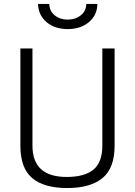

<svg xmlns="http://www.w3.org/2000/svg" viewBox="-20 -940 682 970"><path d="M144 -204Q144 -46 317 -46Q407 -46 452 -83Q497 -120 497 -204V-695H559V-204Q559 -91 498 -40.5Q437 10 319.5 10Q202 10 142.5 -40.5Q83 -91 83 -204V-695H144ZM416 -920H472Q471 -863 429 -828Q387 -793 322 -793Q257 -793 215.5 -828Q174 -863 172 -920H229Q230 -884 256.5 -862.5Q283 -841 322 -841Q361 -841 388 -862.5Q415 -884 416 -920Z"/></svg>

Font: Titillium Web
Style: Light
Weight: 300
Version: Version 1.001;PS 57.000;hotconv 1.0.70;makeotf.lib2.5.55311